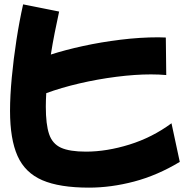

<svg xmlns="http://www.w3.org/2000/svg" viewBox="-20 -810 870 880"><path d="M388 50Q253 50 174 16Q95 -18 60.5 -95Q26 -172 26 -302Q26 -370 34 -455Q42 -540 55.5 -627.5Q69 -715 86 -790L251 -757Q241 -711 231 -661Q221 -611 213 -560Q278 -581 360.5 -599Q443 -617 532.5 -628Q622 -639 706 -639Q714 -639 723 -638.5Q732 -638 740 -638L742 -466Q709 -469 672 -469Q599 -469 513 -458Q427 -447 343.5 -427.5Q260 -408 192 -383Q190 -350 190 -321Q190 -240 205 -195.5Q220 -151 259.5 -133Q299 -115 374 -115Q469 -115 573.5 -147.5Q678 -180 766 -245L804 -68Q701 -6 595 22Q489 50 388 50Z"/></svg>

Font: Mochiy Pop P One
Style: Regular
Weight: 400
Designer: FONTDASU
Foundry: FONTDASU / Google Inc. / Adobe
Version: Version 2.000